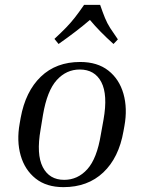

<svg xmlns="http://www.w3.org/2000/svg" viewBox="-20 -760 594 790"><path d="M492 -242 488 -220Q469 -111 405 -50.5Q341 10 241 10Q171 10 126.5 -25.5Q82 -61 65 -120.5Q48 -180 61 -252L65 -275Q85 -384 148 -444.5Q211 -505 310 -505Q381 -505 426 -469.5Q471 -434 488 -374Q505 -314 492 -242ZM406 -268Q424 -370 397 -422Q370 -474 308 -474Q253 -474 213.5 -430.5Q174 -387 157 -288L147 -227Q129 -125 156 -72.5Q183 -20 244 -20Q300 -20 339.5 -64Q379 -108 395 -207ZM465 -598 447 -579Q418 -605 394 -629.5Q370 -654 350 -678Q322 -654 290 -629.5Q258 -605 221 -579L204 -600Q233 -627 251.5 -646Q270 -665 287 -686.5Q304 -708 326 -740H392Q403 -708 412 -686Q421 -664 433.5 -644.5Q446 -625 465 -598Z"/></svg>

Font: Inria Serif
Style: Italic
Weight: 400
Italic angle: -10°
Designer: Black Foundry Team
Foundry: Black Foundry
Version: Version 1.000; ttfautohint (v1.8.3)